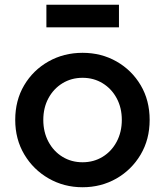

<svg xmlns="http://www.w3.org/2000/svg" viewBox="-20 -775 693 807"><path d="M327 12Q405 12 469 -24.5Q533 -61 571 -125Q609 -189 609 -271Q609 -353 571.5 -416.5Q534 -480 470 -516.5Q406 -553 327 -553Q248 -553 183.5 -516.5Q119 -480 81.5 -416.5Q44 -353 44 -271Q44 -190 82 -126Q120 -62 184.5 -25Q249 12 327 12ZM327 -93Q280 -93 242.5 -116Q205 -139 183.5 -179.5Q162 -220 162 -271Q162 -322 183.5 -362Q205 -402 242.5 -425Q280 -448 327 -448Q374 -448 411.5 -425Q449 -402 470.5 -362Q492 -322 492 -271Q492 -220 470.5 -179.5Q449 -139 411.5 -116Q374 -93 327 -93ZM175 -660H480V-755H175Z"/></svg>

Font: Custom Plus Jakarta Sans SemiBold
Style: Regular
Weight: 600
Designer: Gumpita Rahayu & FullSphere
Foundry: Tokotype & FullSphere
Version: Version 1.001;hotconv 1.0.117;makeotfexe 2.5.65602